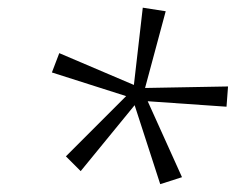

<svg xmlns="http://www.w3.org/2000/svg" viewBox="-20 -781 608 495"><path d="M407.2 -752 354 -554.2 567.9 -558.1 564 -505.9 360.8 -520 449.2 -324.2 393.1 -306.2 327.1 -509.8 188 -339.8 149.9 -377.9 305.2 -533.2 113.8 -594.2 132.8 -644 325.2 -562 348.1 -761.2Z"/></svg>

Font: TypoPRO Open Sans
Style: Italic
Weight: 300
Italic angle: -12°
Foundry: Ascender Corporation
Version: Version 1.10